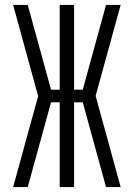

<svg xmlns="http://www.w3.org/2000/svg" viewBox="-20 -755 540 775"><path d="M92 0H33L134 -367L33 -735H92L186 -393H221V-735H279V-393H314L408 -735H467L366 -368L467 0H408L314 -342H279V0H221V-342H186Z"/></svg>

Font: Iosevka Light
Style: Regular
Weight: 300
Monospace: yes
Designer: Belleve Invis
Foundry: Belleve Invis
Version: Version 32.5.0; ttfautohint (v1.8.4)